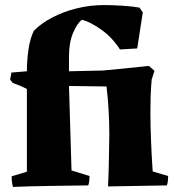

<svg xmlns="http://www.w3.org/2000/svg" viewBox="-20 -731 686 757"><path d="M31 6Q26 -13 26 -36L86 -54V-380Q62 -393 30 -404L20 -417L25 -445L86 -450Q86 -490 92 -534Q98 -578 113 -609Q142 -639 186 -662Q230 -685 282.5 -698Q335 -711 390 -711Q421 -711 462 -708.5Q503 -706 530 -701L543 -682L521 -540L453 -536Q423 -583 379.5 -614Q336 -645 303 -653Q284 -639 268 -601Q252 -563 252 -508V-450L387 -453L567 -471L589 -452L578 -417Q575 -384 574 -353Q573 -322 573 -289Q573 -239 575.5 -175.5Q578 -112 582 -55L643 -37Q643 -28 642 -18.5Q641 -9 638 0Q586 1 525.5 2Q465 3 406 4Q409 -62 409.5 -109Q410 -156 411 -199Q411 -244 408.5 -292Q406 -340 400 -390L252 -392L262 -59L333 -37Q333 -28 332 -18.5Q331 -9 328 0Q258 1 180.5 2Q103 3 31 6Z"/></svg>

Font: Labrada ExtraBold
Style: Regular
Weight: 800
Designer: Mercedes Jáuregui
Foundry: Omnibus-Type Team
Version: Version 1.000; ttfautohint (v1.8.4.7-5d5b)